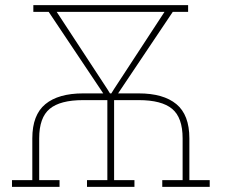

<svg xmlns="http://www.w3.org/2000/svg" viewBox="-20 -731 921 751"><path d="M26.9 0V-26.4H106.4V-189.9Q106.4 -281.7 157.5 -323.7Q208.5 -365.7 305.2 -365.7H383.8L170.4 -684.6H110.4V-710.9H715.8V-684.6H655.8L441.9 -365.7H522.5Q619.1 -365.7 669.9 -323.7Q720.7 -281.7 720.7 -189.9V-26.4H800.3V0H614.7V-26.4H694.3V-189.9Q694.3 -271 653.3 -305.2Q612.3 -339.4 522.5 -339.4H426.3V-26.4H505.9V0H320.3V-26.4H399.9V-339.4H305.2Q215.3 -339.4 174.3 -305.2Q133.3 -271 133.3 -189.9V-26.4H212.9V0ZM410.2 -365.7H415.5L425.8 -382.3L623.5 -684.6H201.7L399.9 -382.3Z"/></svg>

Font: Roboto Slab Thin
Style: Regular
Weight: 100
Designer: Google
Version: Version 2.000; ttfautohint (v1.8.1.43-b0c9)